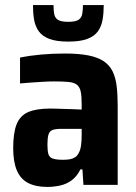

<svg xmlns="http://www.w3.org/2000/svg" viewBox="-20 -729 538 757"><path d="M166 8Q121 8 91 -7.5Q61 -23 46.5 -57Q32 -91 32 -145Q32 -205 45.5 -239Q59 -273 91 -287Q123 -301 179 -301Q189 -301 203 -300.5Q217 -300 233.5 -299.5Q250 -299 267.5 -298.5Q285 -298 302 -297V-319Q302 -351 298 -369Q294 -387 282.5 -395.5Q271 -404 249 -406Q227 -408 192 -408Q172 -408 148.5 -406.5Q125 -405 102 -403.5Q79 -402 59 -400V-502Q98 -510 143 -514Q188 -518 236 -518Q291 -518 328.5 -510.5Q366 -503 389 -487.5Q412 -472 424 -447.5Q436 -423 440 -389Q444 -355 444 -311V0H309L305 -61H297Q283 -33 262.5 -18Q242 -3 217 2.5Q192 8 166 8ZM229 -99Q246 -99 257.5 -101.5Q269 -104 277.5 -110Q286 -116 291 -127Q297 -138 299.5 -155.5Q302 -173 302 -197V-221H222Q199 -221 187 -216.5Q175 -212 171 -198Q167 -184 167 -158Q167 -134 171 -121Q175 -108 189 -103.5Q203 -99 229 -99ZM249 -565Q203 -565 175 -575.5Q147 -586 133 -605.5Q119 -625 114.5 -651Q110 -677 110 -709H191Q191 -687 194 -672.5Q197 -658 209 -650.5Q221 -643 249 -643Q277 -643 289 -650.5Q301 -658 304 -673Q307 -688 307 -709H389Q389 -678 384.5 -651.5Q380 -625 366 -605.5Q352 -586 324 -575.5Q296 -565 249 -565Z"/></svg>

Font: Saira SemiCondensed
Style: Bold
Weight: 700
Width: 4
Designer: Hector Gatti with collaboration of the Omnibus-Type team
Foundry: Omnibus-Type
Version: Version 1.101